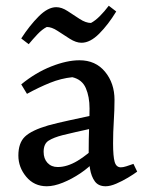

<svg xmlns="http://www.w3.org/2000/svg" viewBox="-20 -645 504 669"><path d="M257 -435Q313 -435 346 -395Q379 -355 379 -297Q379 -262 376.5 -223Q374 -184 374 -146Q374 -100 379.5 -81Q385 -62 401 -62Q409 -62 420 -65.5Q431 -69 445 -74L458 -47Q446 -38 426 -26Q406 -14 385 -5Q364 4 348 4Q323 4 310.5 -13Q298 -30 293.5 -57.5Q289 -85 289 -115Q289 -161 290.5 -201Q292 -241 292 -267Q292 -308 279 -338Q266 -368 232 -376Q193 -372 154.5 -356.5Q116 -341 74 -318L54 -351Q104 -392 158.5 -413.5Q213 -435 257 -435ZM330 -249 303 -198Q271 -191 244.5 -185Q218 -179 198 -174Q167 -166 149.5 -155Q132 -144 132 -116Q132 -92 145.5 -77.5Q159 -63 181 -63Q214 -63 250 -84.5Q286 -106 321 -142L312 -86Q291 -62 260.5 -41.5Q230 -21 199 -8.5Q168 4 143 4Q99 4 71.5 -29Q44 -62 44 -103Q44 -147 67 -169Q90 -191 148 -208Q177 -216 223 -226Q269 -236 330 -249ZM80 -491 54 -511Q83 -556 115 -588Q147 -620 176 -620Q195 -620 215.5 -606.5Q236 -593 257.5 -579Q279 -565 297 -565Q312 -573 328 -589Q344 -605 359 -625L385 -605Q357 -559 325.5 -527.5Q294 -496 264 -496Q245 -496 223 -510Q201 -524 180.5 -537.5Q160 -551 143 -551Q127 -543 110.5 -525.5Q94 -508 80 -491Z"/></svg>

Font: Ruwudu
Style: Regular
Weight: 400
Designer: Becca Hirsbrunner Spalinger
Foundry: SIL International
Version: Version 3.000